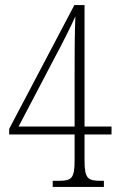

<svg xmlns="http://www.w3.org/2000/svg" viewBox="-20 -734 469 754"><path d="M187 0H388V-24H375C325 -24 312 -33 312 -104V-206H418V-237H312V-714H272L16 -228V-206H273V-104C273 -33 261 -24 211 -24H187ZM53 -237 194 -506C217 -548 267 -647 276 -670C273 -607 273 -502 273 -444V-237Z"/></svg>

Font: Noto Serif Lao ExtraCondensed ExtraLight
Style: Regular
Weight: 200
Width: 2
Designer: Monotype Design Team
Foundry: Monotype Imaging Inc.
Version: Version 2.003